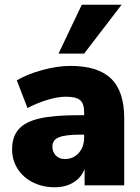

<svg xmlns="http://www.w3.org/2000/svg" viewBox="-20 -782 592 810"><path d="M504 -284V0H337V-69Q323 -33 290 -12.5Q257 8 211 8Q160 8 119 -12.5Q78 -33 54.5 -69.5Q31 -106 31 -152Q31 -205 58.5 -236.5Q86 -268 146 -282Q206 -296 308 -296H335V-308Q335 -345 318 -359.5Q301 -374 258 -374Q224 -374 179.5 -360.5Q135 -347 96 -326L51 -443Q94 -469 158.5 -486.5Q223 -504 277 -504Q393 -504 448.5 -450.5Q504 -397 504 -284ZM335 -202V-214H319Q255 -214 228 -202.5Q201 -191 201 -164Q201 -141 215.5 -126Q230 -111 253 -111Q289 -111 312 -136.5Q335 -162 335 -202ZM335 -556H227L325 -762H493Z"/></svg>

Font: wassup Sans
Style: Black
Weight: 900
Version: Version 2.001